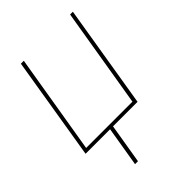

<svg xmlns="http://www.w3.org/2000/svg" viewBox="-215 -627 930 930"><g transform="rotate(-45 250.0 -162.5)"><path d="M150 205 184 0H16L103 -530H123L38 -18H355L440 -530H459L372 0H204L170 205Z"/></g></svg>

Font: Iosevka Curly Thin Oblique
Style: Regular
Weight: 100
Italic angle: -9°
Monospace: yes
Designer: Belleve Invis
Foundry: Belleve Invis
Version: Version 11.1.0; ttfautohint (v1.8.3)